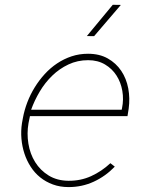

<svg xmlns="http://www.w3.org/2000/svg" viewBox="-20 -759 627 789"><path d="M261.7 9.8Q226.6 9.8 197.3 -1Q168 -11.7 145 -30.3Q122.1 -48.8 106 -74Q89.8 -99.1 80.3 -128.2Q70.8 -157.2 68.1 -189.2Q65.4 -221.2 70.3 -252.9L74.2 -274.4Q80.1 -306.6 92.3 -338.6Q104.5 -370.6 122.6 -399.9Q140.6 -429.2 163.8 -454.6Q187 -480 214.8 -498.5Q242.7 -517.1 274.4 -527.6Q306.2 -538.1 341.8 -538.1Q388.7 -538.1 422.9 -518.8Q457 -499.5 478.3 -467.8Q499.5 -436 507.1 -395.5Q514.6 -355 508.8 -312.5L503.9 -281.7H103L101.6 -274.4L97.2 -252.9Q89.8 -210.9 96.7 -168.7Q103.5 -126.5 124.5 -92.8Q145.5 -59.1 179.9 -37.8Q214.4 -16.6 261.2 -16.1Q311.5 -15.6 354.5 -35.2Q397.5 -54.7 433.6 -88.4L451.7 -74.2Q413.6 -34.7 365.5 -12.5Q317.4 9.8 261.7 9.8ZM342.3 -511.7Q298.3 -511.7 261.2 -494.1Q224.1 -476.6 194.6 -448Q165 -419.4 143.3 -382.8Q121.6 -346.2 107.9 -308.1H480L481.4 -314.5Q488.8 -350.1 482.7 -385.5Q476.6 -420.9 458.7 -448.7Q440.9 -476.6 411.4 -494.1Q381.8 -511.7 342.3 -511.7ZM443.4 -739.3 476.6 -738.8 366.7 -610.4 336.9 -610.8Z"/></svg>

Font: Roboto Mono Thin
Style: Italic
Weight: 250
Designer: Google
Version: Version 2.000985; 2015; ttfautohint (v1.3)